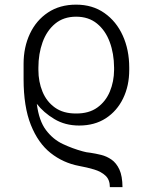

<svg xmlns="http://www.w3.org/2000/svg" viewBox="-20 -558 643 810"><path d="M496.8 231.5H443.5Q443.5 200.3 425.1 183.1Q406.6 165.8 377 157Q347.3 148.1 313.6 142Q246.4 129.3 193.5 87.4Q140.6 45.5 110.1 -31.2Q79.5 -108 79.5 -224.4V-288.7Q79.5 -359 106.2 -415.7Q132.8 -472.3 182.5 -505.3Q232.2 -538.4 301.1 -538.4Q370.4 -538.4 420.6 -503Q470.9 -467.7 498 -407.7Q525.2 -347.7 525.2 -272.7V-262.8Q525.2 -196.4 499.5 -143.1Q473.7 -89.8 426.5 -59.1Q379.3 -28.4 313.9 -28.4Q254.6 -28.4 209.2 -55.8Q163.7 -83.1 135.3 -120Q144.2 -48.7 174 -9.2Q203.8 30.2 245 49.5Q286.2 68.9 329.5 80.6Q336.3 82.7 344.6 84.2Q353 85.6 362.2 86.6Q383.5 89.8 406.8 95.5Q430 101.2 450.5 115.4Q470.9 129.6 483.7 157.1Q496.4 184.7 496.8 231.5ZM301.1 -79.2Q355.1 -78.8 390.4 -104.2Q425.8 -129.6 443.4 -171.7Q460.9 -213.8 461.3 -262.8V-272.7Q460.9 -332.4 442.8 -381Q424.7 -429.7 389.2 -458.6Q353.7 -487.6 301.1 -487.6Q248.2 -487.6 212.7 -458.1Q177.2 -428.6 159.6 -379.8Q142 -331 142 -272.7V-262.8Q142 -213.4 159.3 -171.3Q176.5 -129.3 212 -104Q247.5 -78.8 301.1 -79.2Z"/></svg>

Font: Inter Extra Light BETA
Style: Regular
Weight: 200
Designer: Rasmus Andersson
Foundry: rsms
Version: Version 3.011;git-f93a4a705